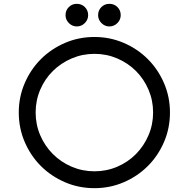

<svg xmlns="http://www.w3.org/2000/svg" viewBox="-20 -967 952 1002"><path d="M473 15Q391 15 319 -16Q247 -47 193.5 -100.5Q140 -154 109 -226Q78 -298 78 -380Q78 -461 109 -533Q140 -605 193.5 -658.5Q247 -712 319 -743Q391 -774 473 -774Q554 -774 626 -743Q698 -712 751.5 -658.5Q805 -605 836 -533Q867 -461 867 -380Q867 -298 836 -226Q805 -154 751.5 -100.5Q698 -47 626 -16Q554 15 473 15ZM473 -686Q410 -686 354 -662Q298 -638 256 -596.5Q214 -555 190 -499Q166 -443 166 -380Q166 -317 190 -261Q214 -205 256 -163Q298 -121 354 -97Q410 -73 473 -73Q536 -73 592 -97Q648 -121 689.5 -163Q731 -205 755 -261Q779 -317 779 -380Q779 -443 755 -499Q731 -555 689.5 -596.5Q648 -638 592 -662Q536 -686 473 -686ZM551 -829Q527 -829 509.5 -846.5Q492 -864 492 -888Q492 -913 509 -930Q526 -947 551 -947Q576 -947 593 -930Q610 -913 610 -888Q610 -864 592.5 -846.5Q575 -829 551 -829ZM381 -829Q357 -829 339.5 -846.5Q322 -864 322 -888Q322 -913 339 -930Q356 -947 381 -947Q406 -947 423 -930Q440 -913 440 -888Q440 -864 422.5 -846.5Q405 -829 381 -829Z"/></svg>

Font: Hanken
Style: Book
Weight: 400
Designer: Alfredo Marco Pradil
Foundry: Hanken Design Co.
Version: Version 2.06 2014